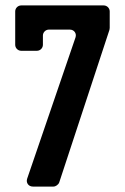

<svg xmlns="http://www.w3.org/2000/svg" viewBox="-20 -687 460 707"><path d="M138 -522V-556C138 -568 148 -578 160 -578H237C253 -578 263 -564 258 -549L80 -29C75 -14 85 0 101 0H177C185 0 195 -7 198 -15L383 -577C383 -577 384 -583 384 -584V-645C384 -657 374 -667 362 -667H58C46 -667 36 -657 36 -645V-522C36 -510 46 -500 58 -500H116C128 -500 138 -510 138 -522Z"/></svg>

Font: DIN Rundschrift
Style: Breit
Weight: 400
Width: 7
Version: Version 1.027